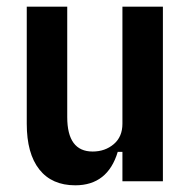

<svg xmlns="http://www.w3.org/2000/svg" viewBox="-20 -542 573 574"><path d="M346 -88H332Q302 12 205 12Q135 12 97.5 -35.5Q60 -83 60 -172V-522H181V-192Q181 -89 257 -89Q294 -89 320 -111Q346 -133 346 -172V-522H467V0H346Z"/></svg>

Font: IBM Plex Sans Cond SmBld
Style: Regular
Weight: 600
Width: 3
Designer: Mike Abbink, Paul van der Laan, Pieter van Rosmalen
Foundry: Bold Monday
Version: Version 1.3